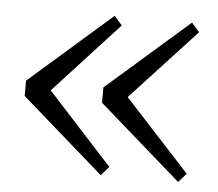

<svg xmlns="http://www.w3.org/2000/svg" viewBox="-40 -532 594 524"><g transform="rotate(5 257.5 -270.5)"><path d="M28.3 -250V-292L253.9 -489.3L275.4 -464.8L97.7 -271.5L275.4 -77.1L253.9 -52.7ZM240.2 -250V-292L465.8 -489.3L487.3 -464.8L308.6 -271.5L487.3 -77.1L465.8 -52.7Z"/></g></svg>

Font: GenEi Koburi Mincho v6
Style: Regular
Weight: 400
Designer: o_tamon (Modified)
Foundry: o_tamon / Adobe Systems Incorporated
Version: Version 6.1